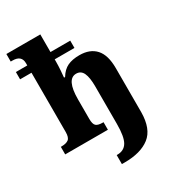

<svg xmlns="http://www.w3.org/2000/svg" viewBox="-233 -887 1132 1254"><g transform="rotate(-30 333.5 -260.0)"><path d="M310 172H316Q366 172 389.5 132.5Q413 93 413 -4V-287Q413 -353 397.5 -387Q382 -421 346 -421Q273 -421 273 -269V-122Q273 -83 287 -70Q301 -57 336 -57H343V0H21V-57H26Q62 -57 79.5 -70.5Q97 -84 97 -125V-572H11V-627H97V-644Q97 -703 30 -703H16V-760H272V-627H421V-572H272V-555Q272 -525 269.5 -490.5Q267 -456 265 -438H273Q299 -481 335 -498Q371 -515 425 -515Q504 -515 546.5 -468Q589 -421 589 -323V9Q588 135 520.5 187.5Q453 240 331 240H310Z"/></g></svg>

Font: Noto Serif ExtraBold
Style: Regular
Weight: 800
Designer: Monotype Design Team
Foundry: Monotype Imaging Inc.
Version: Version 1.001